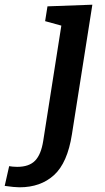

<svg xmlns="http://www.w3.org/2000/svg" viewBox="-141 -556 447 817"><path d="M61 -529 252 -536 165 16Q146 137 89 189Q32 241 -58 241Q-79 241 -121 235L-102 151Q-96 152 -87.5 153Q-79 154 -68 154Q-17 154 8.5 127.5Q34 101 43 43L120 -447L51 -466Z"/></svg>

Font: Bitter Pro SemiBold
Style: Italic
Weight: 600
Italic angle: -9°
Designer: Sol Matas, and Bitter project Authors
Foundry: Sol Matas
Version: Version 1.010